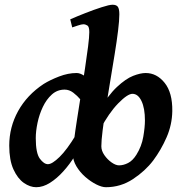

<svg xmlns="http://www.w3.org/2000/svg" viewBox="-20 -762 767 802"><path d="M403.3 -150.9Q403.3 -132.3 416 -114Q428.7 -95.7 446 -83.5Q463.4 -71.3 477.1 -71.3Q495.6 -71.3 514.9 -81.1Q534.2 -90.8 549.8 -115.7Q571.8 -150.9 578.6 -191.2Q585.4 -231.4 585.4 -258.8Q585.4 -310.1 571 -340.1Q556.6 -370.1 533.2 -370.1Q512.7 -370.1 473.6 -330.1Q434.6 -290 399.4 -223.1L391.6 -296.9Q431.6 -364.3 468.5 -398.7Q505.4 -433.1 535.9 -445.1Q566.4 -457 588.4 -457Q634.8 -457 667.7 -416Q700.7 -375 699.7 -297.9Q698.7 -240.7 675.8 -188.2Q652.8 -135.7 620.1 -91.8Q586.9 -47.9 535.4 -13.9Q483.9 20 422.4 20Q405.3 20 382.1 8.3Q358.9 -3.4 336.4 -22.9Q314 -42.5 299.1 -67.4Q284.2 -92.3 284.2 -118.7Q284.2 -135.7 289.1 -174.3Q293.9 -212.9 301.8 -263.4Q309.6 -314 318.4 -369.1Q327.1 -424.3 335 -475.8Q342.8 -527.3 347.9 -567.6Q353 -607.9 353 -627.9Q353 -650.4 345 -655.5Q336.9 -660.6 328.1 -660.6Q320.8 -660.6 305.4 -655.5Q290 -650.4 281.7 -647.5L273.4 -681.2Q300.8 -693.4 336.9 -707.5Q373 -721.7 404.8 -731.9Q436.5 -742.2 450.2 -742.2Q466.3 -742.2 472.4 -733.4Q478.5 -724.6 478.5 -702.1Q478.5 -676.8 473.1 -633.3Q467.8 -589.8 459 -535.9Q450.2 -481.9 440.7 -424.6Q431.2 -367.2 422.6 -313.7Q414.1 -260.3 408.7 -217.5Q403.3 -174.8 403.3 -150.9ZM422.9 -388.7Q408.7 -379.4 398.7 -358.6Q388.7 -337.9 380.6 -320.8Q372.6 -303.7 363.8 -303.7Q355 -303.7 343 -316.2Q331.1 -328.6 316.9 -345.5Q302.7 -362.3 285.9 -375Q269 -387.7 250 -387.7Q219.2 -387.7 196.5 -367.2Q173.8 -346.7 158.9 -315.2Q144 -283.7 136.7 -248.8Q129.4 -213.9 129.4 -185.1Q129.4 -122.1 146.5 -99.1Q163.6 -76.2 180.2 -76.2Q197.8 -76.2 228.8 -106.4Q259.8 -136.7 296.9 -198.2L293 -111.3Q271.5 -76.2 244.6 -46.4Q217.8 -16.6 188.7 1.7Q159.7 20 131.3 20Q105.5 20 79.6 2Q53.7 -16.1 36.1 -54.7Q18.6 -93.3 18.6 -153.8Q18.6 -231 55.7 -298.1Q92.8 -365.2 162.1 -411.1Q189.5 -428.2 227.1 -442.6Q264.6 -457 300.3 -457Q314 -457 330.8 -446.3Q347.7 -435.5 364.7 -421.4Q381.8 -407.2 397 -397.2Q412.1 -387.2 422.9 -388.7Z"/></svg>

Font: Gentium Plus
Style: Bold Italic
Weight: 700
Italic angle: -8°
Designer: Victor Gaultney, Annie Olsen, Iska Routamaa, Becca Hirsbrunner
Foundry: SIL International
Version: Version 6.101